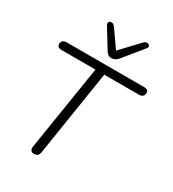

<svg xmlns="http://www.w3.org/2000/svg" viewBox="-216 -1026 1035 1149"><g transform="rotate(30 302.0 -451.5)"><path d="M202 6C222 6 234 -4 237 -24L330 -615H571C592 -615 604 -627 604 -648C604 -663 593 -670 574 -670H37C17 -670 4 -659 4 -639C4 -624 15 -615 34 -615H269L176 -30C172 -7 182 6 202 6ZM316 -722C336 -722 349 -730 364 -748L471 -879C490 -902 456 -920 437 -900L319 -775L234 -896C215 -921 181 -905 196 -879L276 -749C286 -732 297 -722 316 -722Z"/></g></svg>

Font: SN Pro Light
Style: Italic
Weight: 300
Italic angle: -8.99998°
Designer: Tobias Whetton
Foundry: Supernotes
Version: Version 1.001;Glyphs 3.2 (3249)